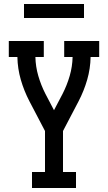

<svg xmlns="http://www.w3.org/2000/svg" viewBox="-20 -940 540 960"><path d="M140 0V-80H205V-285L127 -434Q100 -486 84 -541.5Q68 -597 67 -655H24V-735H199V-655H157Q158 -607 171.5 -560.5Q185 -514 207 -471L250 -389L293 -471Q315 -514 328.5 -560.5Q342 -607 343 -655H301V-735H476V-655H433Q432 -597 416 -541.5Q400 -486 373 -434L295 -285V-80H360V0ZM400 -850H100V-920H400Z"/></svg>

Font: Iosevka Curly Slab Medium
Style: Regular
Weight: 500
Monospace: yes
Designer: Belleve Invis
Foundry: Belleve Invis
Version: Version 22.1.2; ttfautohint (v1.8.4)